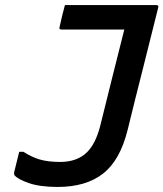

<svg xmlns="http://www.w3.org/2000/svg" viewBox="-20 -720 647 760"><path d="M218 -79Q286 -79 325 -118Q358 -151 376 -219Q399 -312 422.5 -406Q446 -500 472 -603H224Q212 -603 216 -614Q221 -637 226 -657.5Q231 -678 237 -700H598Q610 -700 606 -689Q577 -571 545.5 -447.5Q514 -324 485 -205Q455 -85 387.5 -32.5Q320 20 208 20Q138 20 93.5 4.5Q49 -11 37 -27Q35 -31 36 -38Q41 -59 46 -78.5Q51 -98 56 -119H73Q105 -98 138 -88.5Q171 -79 218 -79Z"/></svg>

Font: Recursive Mn Lnr St Med
Style: Italic
Weight: 500
Italic angle: -15°
Monospace: yes
Version: Version 1.079;hotconv 1.0.112;makeotfexe 2.5.65598; ttfautoh